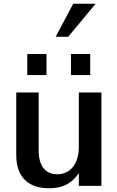

<svg xmlns="http://www.w3.org/2000/svg" viewBox="-20 -995 629 1028"><path d="M523 -500H402V-208C402 -119 358 -62 286 -62C223 -62 187 -106 187 -190V-500H67V-164C67 -51 128 13 243 13C315 13 364 -12 402 -68V0H523ZM126 -593H229V-706H126ZM360 -593H463V-706H360ZM492 -975H372L278 -798H345Z"/></svg>

Font: Perun SemiBold
Style: Regular
Weight: 600
Foundry: Copyright (c) Stefan Peev, Context Ltd, 2016
Version: Version 1.089